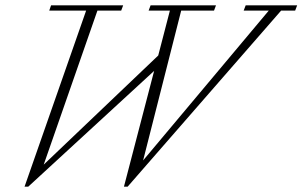

<svg xmlns="http://www.w3.org/2000/svg" viewBox="-20 -683 1125 714"><path d="M71.3 11.2 300.3 -643.6H163.1L169.9 -663.1H438L430.7 -643.6H342.3L142.6 -70.8L568.4 -476.6L611.8 -643.6H532.7L540 -663.1H783.2L775.9 -643.6H653.8L512.2 -86.4L979.5 -643.6H886.2L893.6 -663.1H1085L1077.6 -643.6H1025.4L454.6 11.2H440.9L553.2 -419.4L85 11.2Z"/></svg>

Font: Elstob ExtraLight
Style: Italic
Weight: 200
Italic angle: -20°
Designer: Peter S. Baker
Version: Version 1.015